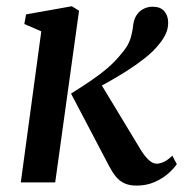

<svg xmlns="http://www.w3.org/2000/svg" viewBox="-20 -570 578 600"><path d="M45 0 109 -472 56 -495 61.5 -525 204.5 -550.5 227 -536.5 152.5 0ZM406.5 10Q384 10 368.2 2.5Q352.5 -5 341.5 -18.8Q330.5 -32.5 321 -51L202 -277.5Q235.5 -298.5 264.2 -318Q293 -337.5 317 -358.2Q341 -379 360.5 -403.5Q381 -427 387.8 -449.8Q394.5 -472.5 396 -490.5Q398.5 -511 407.5 -523.8Q416.5 -536.5 429.5 -542.8Q442.5 -549 456.5 -549Q481.5 -549 493.2 -535.2Q505 -521.5 505.5 -501Q506 -481.5 497.8 -463.8Q489.5 -446 475.5 -430Q459 -409 432 -387.8Q405 -366.5 374.5 -347.2Q344 -328 315.5 -312.2Q287 -296.5 266.5 -286.5L287 -321.5L417 -106.5Q429.5 -85 443 -71.8Q456.5 -58.5 469.5 -58.5Q479.5 -58.5 491.8 -64Q504 -69.5 518.5 -83.5L532.5 -57Q523.5 -43.5 505.8 -27.8Q488 -12 462.8 -1Q437.5 10 406.5 10Z"/></svg>

Font: Merriweather 60pt Medium
Style: Italic
Weight: 500
Italic angle: -7.8°
Version: Version 2.101